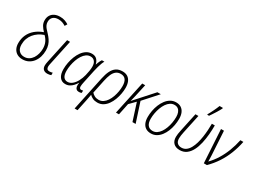

<svg xmlns="http://www.w3.org/2000/svg" viewBox="-57 -1608 3531 2659"><g transform="rotate(30 1708.5 -279.0)"><path d="M191.4 9.8Q142.1 9.8 106.4 -11Q70.8 -31.7 51.5 -69.6Q32.2 -107.4 32.2 -159.2Q32.2 -231.9 59.8 -291.5Q87.4 -351.1 139.6 -395.3Q191.9 -439.5 265.1 -465.3Q231.9 -499.5 211.2 -534.4Q190.4 -569.3 190.4 -615.2Q190.4 -661.1 210.7 -694.3Q231 -727.5 267.8 -745.4Q304.7 -763.2 354.5 -763.2Q398.4 -763.2 432.4 -751Q466.3 -738.8 491.7 -721.7L468.8 -684.1Q444.8 -700.2 416.5 -710.7Q388.2 -721.2 352.1 -721.2Q298.3 -721.2 267.8 -693.8Q237.3 -666.5 237.3 -616.7Q237.3 -589.8 247.1 -567.4Q256.8 -544.9 274.9 -523.4Q293 -502 317.4 -477.5Q346.7 -446.8 368.9 -414.3Q391.1 -381.8 403.3 -344Q415.5 -306.2 415.5 -259.3Q415.5 -204.6 400.9 -156.2Q386.2 -107.9 357.4 -70.6Q328.6 -33.2 286.9 -11.7Q245.1 9.8 191.4 9.8ZM196.3 -32.2Q238.8 -32.2 271 -52.2Q303.2 -72.3 324.5 -105Q345.7 -137.7 356.4 -178Q367.2 -218.3 367.2 -258.3Q367.2 -315.9 347.2 -359.4Q327.1 -402.8 291.5 -436.5Q245.1 -420.9 206.3 -394.8Q167.5 -368.7 139.4 -333.7Q111.3 -298.8 95.9 -255.9Q80.6 -212.9 80.6 -163.1Q80.6 -99.6 112.5 -65.9Q144.5 -32.2 196.3 -32.2Z M591.3 9.8Q550.8 9.8 528.1 -11.2Q505.4 -32.2 505.4 -75.2Q505.4 -87.4 507.6 -102.5Q509.8 -117.7 513.7 -136.2L598.1 -530.3H645L561 -134.8Q557.1 -119.6 555.2 -106.4Q553.2 -93.3 553.2 -82Q553.2 -57.6 564.9 -44.9Q576.7 -32.2 600.6 -32.2Q613.8 -32.2 626.5 -34.4Q639.2 -36.6 650.9 -40.5V-1Q640.1 3.4 623.5 6.6Q606.9 9.8 591.3 9.8Z M876.5 9.8Q819.3 9.8 786.9 -33.7Q754.4 -77.1 754.4 -158.2Q754.4 -208.5 764.4 -262Q774.4 -315.4 793.9 -365.2Q813.5 -415 842.3 -454.6Q871.1 -494.1 908.7 -517.3Q946.3 -540.5 992.7 -540.5Q1043.5 -540.5 1071.8 -511.2Q1100.1 -481.9 1108.9 -438.5H1111.8Q1116.2 -452.6 1123 -469.7Q1129.9 -486.8 1137.9 -503.2Q1146 -519.5 1154.3 -530.3H1194.3Q1182.6 -510.7 1172.1 -483.4Q1161.6 -456.1 1152.1 -421.6Q1142.6 -387.2 1133.3 -345.7L1090.3 -144Q1085 -120.6 1082.3 -102.1Q1079.6 -83.5 1079.6 -68.4Q1079.6 -49.3 1087.9 -40.5Q1096.2 -31.7 1109.4 -31.7Q1117.2 -31.7 1124.5 -33Q1131.8 -34.2 1138.7 -36.6V0.5Q1132.3 4.4 1120.8 7.1Q1109.4 9.8 1098.6 9.8Q1071.3 9.8 1055.9 -3.2Q1040.5 -16.1 1036.1 -40.8Q1031.7 -65.4 1038.1 -100.6H1035.6Q1018.6 -72.3 995.8 -46.9Q973.1 -21.5 943.6 -5.9Q914.1 9.8 876.5 9.8ZM889.2 -32.2Q929.2 -32.2 963.9 -61.3Q998.5 -90.3 1023.9 -137.9Q1049.3 -185.5 1063 -241.2Q1073.2 -282.2 1078.9 -319.3Q1084.5 -356.4 1084.5 -385.3Q1084.5 -439.5 1060.3 -468.8Q1036.1 -498 995.1 -498Q958 -498 927.5 -476.6Q897 -455.1 873.5 -418.7Q850.1 -382.3 834.5 -337.9Q818.8 -293.5 810.8 -247.3Q802.7 -201.2 802.7 -160.2Q802.7 -95.7 825.2 -64Q847.7 -32.2 889.2 -32.2Z M1161.1 237.3 1276.4 -310.1Q1292 -384.3 1317.1 -435.5Q1342.3 -486.8 1382.1 -513.7Q1421.9 -540.5 1482.4 -540.5Q1530.3 -540.5 1563 -519.8Q1595.7 -499 1613 -459.2Q1630.4 -419.4 1630.4 -361.3Q1630.4 -317.4 1621.3 -267.1Q1612.3 -216.8 1594 -168Q1575.7 -119.1 1547.1 -78.9Q1518.6 -38.6 1479.5 -14.4Q1440.4 9.8 1389.6 9.8Q1346.7 9.8 1315.7 -5.1Q1284.7 -20 1264.6 -41.5Q1260.7 -17.6 1256.3 4.6Q1252 26.9 1247.1 51.3L1208 237.3ZM1386.2 -32.2Q1425.8 -32.2 1457.3 -53.2Q1488.8 -74.2 1512.2 -109.4Q1535.6 -144.5 1551 -187.7Q1566.4 -231 1574 -275.9Q1581.5 -320.8 1581.5 -360.8Q1581.5 -427.7 1555.7 -462.9Q1529.8 -498 1477.5 -498Q1434.1 -498 1404.1 -475.1Q1374 -452.1 1354.2 -407.5Q1334.5 -362.8 1320.8 -296.9L1275.9 -83Q1293.5 -61.5 1321.8 -46.9Q1350.1 -32.2 1386.2 -32.2Z M1685.5 0 1799.3 -530.3H1846.7L1814 -381.3Q1806.2 -345.2 1797.6 -309.3Q1789.1 -273.4 1780.8 -242.2H1782.2L2041.5 -530.8H2096.2L1898.4 -311L2000 0H1949.2L1860.8 -275.4L1771.5 -184.6L1733.4 0Z M2246.1 9.3Q2197.8 9.3 2164.3 -11.7Q2130.9 -32.7 2113.5 -72.5Q2096.2 -112.3 2096.2 -168.5Q2096.2 -216.8 2105.7 -268.3Q2115.2 -319.8 2134.8 -368.2Q2154.3 -416.5 2183.6 -455.3Q2212.9 -494.1 2252 -517.1Q2291 -540 2338.9 -540Q2386.7 -540 2419.7 -518.6Q2452.6 -497.1 2470 -457.3Q2487.3 -417.5 2487.3 -361.3Q2487.3 -311 2477.8 -258.8Q2468.3 -206.5 2448.7 -158.4Q2429.2 -110.4 2400.1 -72.8Q2371.1 -35.2 2332.5 -12.9Q2293.9 9.3 2246.1 9.3ZM2250.5 -32.7Q2286.1 -32.7 2315.7 -52.2Q2345.2 -71.8 2368.2 -105.2Q2391.1 -138.7 2407 -181.4Q2422.9 -224.1 2430.9 -271Q2439 -317.9 2439 -363.8Q2439 -403.8 2427.7 -434.1Q2416.5 -464.4 2394 -481.2Q2371.6 -498 2336.4 -498Q2299.8 -498 2269.8 -478Q2239.7 -458 2216.3 -423.6Q2192.9 -389.2 2177 -346.2Q2161.1 -303.2 2152.8 -257.1Q2144.5 -210.9 2144.5 -167.5Q2144.5 -103 2171.1 -67.9Q2197.8 -32.7 2250.5 -32.7Z M2707 9.3Q2643.1 9.3 2607.7 -25.6Q2572.3 -60.5 2572.3 -125Q2572.3 -147.5 2576.2 -174.3Q2580.1 -201.2 2587.4 -234.4L2650.4 -530.3H2697.8L2634.3 -233.9Q2627.4 -202.6 2623.8 -176Q2620.1 -149.4 2620.1 -128.4Q2620.1 -80.1 2644.5 -56.2Q2668.9 -32.2 2711.4 -32.2Q2753.4 -32.2 2784.7 -55.4Q2815.9 -78.6 2838.1 -118.7Q2860.4 -158.7 2875 -209.2Q2889.6 -259.8 2897.9 -315.9Q2906.2 -372.1 2909.7 -427.5Q2913.1 -482.9 2913.1 -530.3H2960Q2960 -460 2953.4 -384.5Q2946.8 -309.1 2930.9 -238.8Q2915 -168.5 2886.2 -112.5Q2857.4 -56.6 2813.5 -23.7Q2769.5 9.3 2707 9.3ZM2794.9 -606 2795.9 -615.7Q2806.2 -633.3 2818.1 -656Q2830.1 -678.7 2842.3 -703.9Q2854.5 -729 2865 -753.2Q2875.5 -777.3 2882.8 -796.4H2935.5L2934.6 -785.6Q2927.2 -770 2913.6 -746.3Q2899.9 -722.7 2883.3 -696Q2866.7 -669.4 2850.8 -645.8Q2835 -622.1 2823.7 -606Z M3090.3 0 3059.1 -530.3H3106.4L3128.9 -147.9Q3129.9 -122.1 3130.6 -98.1Q3131.3 -74.2 3131.3 -51.8Q3189.5 -111.3 3235.8 -186Q3282.2 -260.7 3315.7 -347.7Q3349.1 -434.6 3369.1 -530.3H3416.5Q3395.5 -426.8 3358.9 -333.3Q3322.3 -239.7 3267.8 -156.5Q3213.4 -73.2 3139.6 0Z"/></g></svg>

Font: Open Sans SemiCondensed Light
Style: Italic
Weight: 300
Width: 4
Italic angle: -12°
Designer: Monotype Design Team
Foundry: Monotype Imaging Inc.
Version: Version 3.000